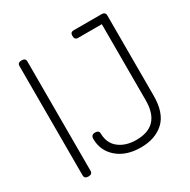

<svg xmlns="http://www.w3.org/2000/svg" viewBox="-164 -886 1036 1047"><g transform="rotate(-30 354.0 -362.5)"><path d="M79 -22V-710Q79 -731 104 -731Q129 -731 129 -710V-22Q129 0 104 0Q79 0 79 -22ZM582 -683H432Q411 -683 411 -708Q411 -731 432 -731H608Q632 -731 632 -709V-204Q632 -95 577.5 -44.5Q523 6 432 6Q340 6 284.5 -42Q229 -90 229 -164Q229 -190 254 -190Q279 -190 279 -169Q280 -108 322 -75Q364 -42 431 -42Q582 -42 582 -204Z"/></g></svg>

Font: Dosis
Style: Light
Weight: 300
Designer: Edgar Tolentino, Pablo Impallari, Igino Marini
Foundry: Edgar Tolentino, Pablo Impallari, Igino Marini
Version: Version 1.007